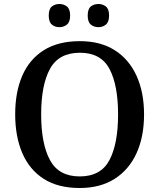

<svg xmlns="http://www.w3.org/2000/svg" viewBox="-20 -931 797 961"><path d="M379 10Q270 10 198.5 -36Q127 -82 91.5 -165Q56 -248 56 -359Q56 -470 91.5 -552Q127 -634 199 -679.5Q271 -725 380 -725Q483 -725 554.5 -679.5Q626 -634 663.5 -551.5Q701 -469 701 -358Q701 -247 663.5 -164.5Q626 -82 554 -36Q482 10 379 10ZM379 -48Q485 -48 528 -130Q571 -212 571 -358Q571 -505 528 -586Q485 -667 380 -667Q274 -667 230 -586Q186 -505 186 -358Q186 -212 230 -130Q274 -48 379 -48ZM473 -795Q450 -795 434.5 -808Q419 -821 419 -853Q419 -886 434.5 -898.5Q450 -911 473 -911Q494 -911 510 -898.5Q526 -886 526 -853Q526 -821 510 -808Q494 -795 473 -795ZM277 -795Q255 -795 239.5 -808Q224 -821 224 -853Q224 -886 239.5 -898.5Q255 -911 277 -911Q299 -911 315 -898.5Q331 -886 331 -853Q331 -821 315 -808Q299 -795 277 -795Z"/></svg>

Font: Noto Serif Khojki Medium
Style: Regular
Weight: 500
Version: Version 2.003